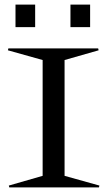

<svg xmlns="http://www.w3.org/2000/svg" viewBox="-20 -809 463 829"><path d="M18.1 -7.8 164.1 -49.8V-549.8L14.2 -591.8L16.1 -600.1H403.8L405.8 -591.8L258.8 -549.8V-49.8L409.2 -7.8L407.2 0H20ZM46.9 -691.9V-789.1H131.8V-691.9ZM284.2 -691.9V-789.1H369.1V-691.9Z"/></svg>

Font: Halibut Exp
Style: Regular
Weight: 400
Width: 7
Designer: Matteo Maggi
Foundry: Collletttivo
Version: Version 3.080 | FøM Fix